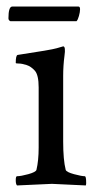

<svg xmlns="http://www.w3.org/2000/svg" viewBox="-20 -566 315 589"><path d="M173.8 -333V-131.8Q173.8 -75.2 181.6 -44.9Q183.6 -38.1 207 -31.7Q230.5 -25.4 240.2 -25.4Q243.2 -25.4 244.1 -13.7Q245.1 -2 243.2 2.9Q145.5 -2 139.2 -2Q132.8 -2 32.2 2.9Q28.3 -1 28.3 -13.2Q28.3 -25.4 32.2 -25.4Q43.9 -25.4 66.9 -31.7Q89.8 -38.1 91.8 -44.9Q98.6 -73.2 98.6 -113.3V-297.9Q98.6 -335.9 86.9 -349.1Q75.2 -362.3 61 -366.7Q46.9 -371.1 37.6 -371.1Q28.3 -371.1 28.3 -373Q28.3 -396.5 34.2 -397.5Q137.7 -413.1 153.8 -418Q169.9 -422.9 173.8 -423.8Q182.1 -423.8 177.7 -394Q173.8 -364.3 173.8 -333ZM5.9 -509.8Q5.9 -545.9 17.6 -545.9H220.7Q225.6 -545.9 225.6 -537.6Q225.6 -529.3 222.2 -517.1Q218.8 -504.9 214.8 -501H11.7Q5.9 -503.9 5.9 -509.8Z"/></svg>

Font: CrimsonText-Roman
Style: Roman
Weight: 400
Version: Version 0.13